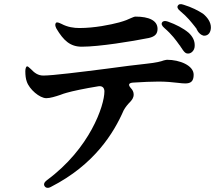

<svg xmlns="http://www.w3.org/2000/svg" viewBox="-20 -831 1040 925"><path d="M843 -616C845 -614 846 -611 848 -610C848 -609 849 -608 850 -606C852 -604 854 -600 861 -590C869 -579 875 -573 885 -573C901 -572 918 -588 918 -610C919 -635 908 -655 889 -673C863 -695 828 -713 789 -727C775 -732 765 -730 761 -723C756 -716 760 -706 772 -696C808 -665 828 -637 843 -616ZM102 -488C102 -469 104 -451 109 -438C121 -401 171 -358 203 -358C222 -358 247 -366 271 -374C280 -378 291 -381 301 -384C328 -392 390 -405 452 -415C467 -418 479 -413 482 -399C483 -396 483 -393 483 -390C483 -323 413 -115 206 37C193 47 189 57 195 66C201 75 212 77 226 69C435 -38 528 -190 576 -300C585 -316 596 -329 607 -340C615 -349 624 -359 624 -376C624 -387 619 -398 610 -407C597 -422 599 -431 620 -433C668 -436 711 -438 744 -438C779 -438 812 -435 836 -432C852 -430 864 -429 872 -429C898 -429 913 -438 913 -471C913 -516 845 -543 785 -543C782 -543 778 -542 769 -540C756 -535 733 -529 686 -524C637 -519 567 -510 494 -500C368 -484 233 -467 189 -467C163 -467 146 -480 129 -498C118 -508 113 -513 109 -511C106 -509 102 -502 102 -488ZM252 -693C286 -636 318 -606 374 -606C458 -606 617 -632 697 -648C728 -655 739 -669 739 -692C739 -732 698 -751 633 -751C627 -751 621 -748 609 -743C599 -738 583 -731 554 -723C513 -712 436 -696 363 -696C336 -696 306 -700 276 -716C261 -723 253 -726 249 -720C245 -715 245 -706 252 -693ZM849 -777C883 -749 901 -725 918 -704C921 -701 922 -698 924 -696C924 -696 925 -695 926 -694C926 -693 936 -667 958 -660C960 -659 962 -659 964 -659C985 -659 996 -677 996 -699C996 -724 980 -747 958 -765C933 -781 904 -796 865 -808C851 -813 842 -812 837 -804C832 -797 836 -787 849 -777Z"/></svg>

Font: 寒蝉锦书宋Pro Soft
Style: Regular
Weight: 700
Designer: 寒蝉锦书宋{Warren} 思源宋体{Ryoko NISHIZUKA 西塚涼子 (kana & ideographs); Frank Grießhammer (Latin, Greek & Cyrillic); Wenlong ZHANG 
Foundry: Adobe & ChillType
Version: Version 2.000;Glyphs 3.1.1 (3135)